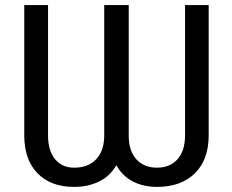

<svg xmlns="http://www.w3.org/2000/svg" viewBox="-20 -731 919 761"><path d="M807.1 -710.9V-194.3Q807.1 -97.7 752.2 -43.9Q697.3 9.8 602.1 9.8Q548.8 9.8 507.1 -11.5Q465.3 -32.7 441.4 -76.2Q416 -32.7 372.6 -11.5Q329.1 9.8 273.9 9.8Q181.6 9.8 129.2 -43.7Q76.7 -97.2 76.2 -192.4V-710.9H170.4V-193.8Q170.4 -133.8 198.2 -100.1Q226.1 -66.4 273.9 -66.4Q329.6 -66.4 361.3 -99.9Q393.1 -133.3 393.1 -193.8V-710.9H490.2V-193.8Q490.2 -132.8 520.5 -99.6Q550.8 -66.4 602.1 -66.4Q653.8 -66.4 683.6 -99.9Q713.4 -133.3 713.4 -194.3V-710.9Z"/></svg>

Font: Noboto
Style: Regular
Weight: 400
Designer: Google
Version: Version 2.001101; 2014